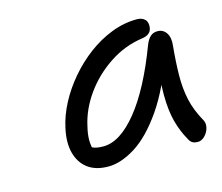

<svg xmlns="http://www.w3.org/2000/svg" viewBox="-69 -796 685 592"><g transform="rotate(-15 273.5 -500.0)"><path d="M210 -292Q170 -292 145 -310.5Q120 -329 111 -362.5Q102 -396 112 -441Q120 -479 140 -517Q160 -555 189.5 -589.5Q219 -624 254.5 -650.5Q290 -677 330 -692.5Q370 -708 411 -708Q428 -708 437 -698.5Q446 -689 443 -671Q441 -661 433.5 -655Q426 -649 413 -647Q355 -639 305.5 -606Q256 -573 223 -526.5Q190 -480 179 -429Q173 -405 173 -385.5Q173 -366 182 -334L151 -387Q165 -368 176.5 -362Q188 -356 211 -356Q264 -356 320 -425Q376 -494 425 -624Q431 -639 440 -647.5Q449 -656 463 -656Q481 -656 491 -641Q501 -626 498 -601Q493 -549 492.5 -507Q492 -465 500 -428.5Q508 -392 530 -353Q534 -345 533 -335Q532 -325 526.5 -315.5Q521 -306 513 -300Q505 -294 496 -294Q484 -294 477.5 -298.5Q471 -303 467 -312Q451 -340 441.5 -374.5Q432 -409 431.5 -460Q431 -511 444 -590H471Q434 -481 388.5 -415.5Q343 -350 296.5 -321Q250 -292 210 -292Z"/></g></svg>

Font: Shantell Sans Light
Style: Italic
Weight: 300
Italic angle: -11°
Designer: Stephen Nixon, Anya Danilova, Shantell Martin
Foundry: Arrow Type
Version: Version 1.008;[ac192a2d6]